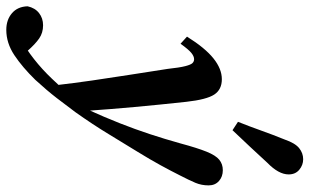

<svg xmlns="http://www.w3.org/2000/svg" viewBox="-262 -544 960 595"><g transform="rotate(90 217.5 -247.0)"><path d="M-60 147Q-55 124 -39 111.5Q-23 99 -1 99Q22 99 39.5 111Q57 123 79 148L102 172L38 171Q107 132 164 72Q189 46 213 18.5Q237 -9 259 -37Q284 -92 302.5 -139Q321 -186 336 -231.5Q351 -277 365 -327Q379 -379 390.5 -407.5Q402 -436 415.5 -447Q429 -458 448 -458Q468 -458 481.5 -446Q495 -434 495 -414Q495 -392 487 -373Q479 -354 464 -325Q450 -297 432.5 -265Q415 -233 391 -194Q365 -152 336 -104Q307 -56 268 -1Q248 26 224.5 56.5Q201 87 168 123Q129 163 91.5 188Q54 213 13 213Q-18 213 -38.5 195.5Q-59 178 -60 147ZM264 -36 185 63Q178 3 170 -52.5Q162 -108 153 -165Q144 -222 134 -287Q130 -324 125.5 -341.5Q121 -359 116 -364Q111 -369 104 -369Q95 -369 84.5 -360.5Q74 -352 56 -327L34 -347Q69 -403 101.5 -429Q134 -455 166 -455Q198 -455 213.5 -431.5Q229 -408 236 -345Q245 -262 252 -185.5Q259 -109 264 -36ZM298 -505Q312 -540 325 -576.5Q338 -613 353 -650Q364 -682 379.5 -694.5Q395 -707 414 -707Q432 -707 446.5 -695Q461 -683 461 -662Q461 -631 425 -596Q400 -569 375 -542Q350 -515 324 -488Z"/></g></svg>

Font: Lisu Bosa Black
Style: Italic
Weight: 900
Italic angle: -19°
Designer: David Morse, Annie Olsen, Victor Gaultney, Frank Grießhammer (Latin)
Foundry: SIL International
Version: Version 2.000